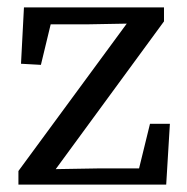

<svg xmlns="http://www.w3.org/2000/svg" viewBox="-20 -501 507 521"><path d="M30 0V-37L338 -456L337 -425L330 -437L219 -435H87L125 -466L91 -325L37 -328L45 -481H425V-443L118 -24L127 -64V-42L246 -44H387L350 -14L387 -165H441L431 0Z"/></svg>

Font: Source Serif 4 18pt
Style: Regular
Weight: 400
Designer: Frank Grießhammer
Foundry: Adobe Systems Incorporated
Version: Version 4.004;hotconv 1.0.116;makeotfexe 2.5.65601